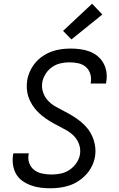

<svg xmlns="http://www.w3.org/2000/svg" viewBox="-20 -1004 640 1032"><path d="M250 8Q222 8 196 4.5Q170 1 145.5 -8Q121 -17 100 -32Q79 -47 66.5 -69Q54 -91 50 -117.5Q46 -144 50 -171L52 -180H135L134 -175Q129 -149 137.5 -126.5Q146 -104 164.5 -90Q183 -76 207.5 -71Q232 -66 257 -66Q281 -66 306 -71Q331 -76 353 -90.5Q375 -105 390.5 -127.5Q406 -150 410 -175Q414 -203 405 -228.5Q396 -254 378 -272.5Q360 -291 337 -304Q314 -317 290.5 -329Q267 -341 245 -354.5Q223 -368 203 -384.5Q183 -401 167 -421Q151 -441 140 -465Q129 -489 125.5 -516Q122 -543 126 -571Q130 -596 141 -620.5Q152 -645 169.5 -666Q187 -687 210 -702.5Q233 -718 258 -727Q283 -736 308.5 -739.5Q334 -743 359 -743Q386 -743 412 -739.5Q438 -736 462 -727Q486 -718 505 -702Q524 -686 536 -664.5Q548 -643 552 -617Q556 -591 551 -564L550 -555H467L468 -561Q472 -585 465 -607.5Q458 -630 441 -644.5Q424 -659 400.5 -664Q377 -669 352 -669Q329 -669 305 -663.5Q281 -658 260 -643.5Q239 -629 225 -606.5Q211 -584 207 -560Q203 -532 212 -506.5Q221 -481 238.5 -462.5Q256 -444 279 -431Q302 -418 325.5 -406Q349 -394 371 -380.5Q393 -367 413.5 -350.5Q434 -334 450 -314Q466 -294 476.5 -270Q487 -246 491 -219Q495 -192 491 -164Q487 -138 475 -113Q463 -88 444.5 -67.5Q426 -47 402.5 -31.5Q379 -16 354 -7.5Q329 1 302 4.5Q275 8 250 8ZM364 -792 319 -838 475 -984 530 -926Z"/></svg>

Font: Iosevka Aile Oblique
Style: Regular
Weight: 400
Italic angle: -9°
Designer: Belleve Invis
Foundry: Belleve Invis
Version: Version 31.1.0; ttfautohint (v1.8.4)